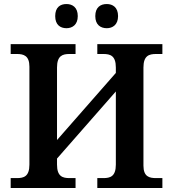

<svg xmlns="http://www.w3.org/2000/svg" viewBox="-20 -933 858 953"><path d="M510 -793C539 -793 566 -810 566 -853C566 -897 539 -913 510 -913C479 -913 453 -897 453 -853C453 -810 479 -793 510 -793ZM310 -793C339 -793 366 -810 366 -853C366 -897 339 -913 310 -913C279 -913 254 -897 254 -853C254 -810 279 -793 310 -793ZM33 0H355V-49H325C291 -49 263 -57 263 -116V-146L555 -479V-116C555 -57 527 -49 493 -49H463V0H786V-49H755C721 -49 692 -56 692 -111V-598C692 -657 720 -665 755 -665H786V-714H463V-665H493C527 -665 555 -657 555 -598V-571L263 -238V-598C263 -657 291 -665 325 -665H355V-714H33V-665H64C97 -665 126 -657 126 -602V-116C126 -57 98 -49 64 -49H33Z"/></svg>

Font: Noto Serif SemiBold
Style: Regular
Weight: 600
Designer: Monotype Design Team
Foundry: Monotype Imaging Inc.
Version: Version 2.013